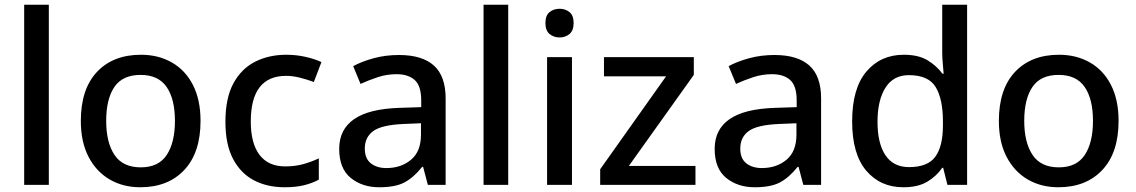

<svg xmlns="http://www.w3.org/2000/svg" viewBox="-20 -780 4791 810"><path d="M186 0H82V-760H186Z M826 -270Q826 -136 757.5 -63Q689 10 572 10Q499 10 442.5 -23Q386 -56 353.5 -118.5Q321 -181 321 -270Q321 -404 389 -476.5Q457 -549 575 -549Q648 -549 705 -516.5Q762 -484 794 -421.5Q826 -359 826 -270ZM428 -270Q428 -179 463 -126.5Q498 -74 574 -74Q649 -74 683.5 -126.5Q718 -179 718 -270Q718 -362 683 -413Q648 -464 573 -464Q497 -464 462.5 -413Q428 -362 428 -270Z M1181 10Q1107 10 1051 -19.5Q995 -49 963 -110Q931 -171 931 -266Q931 -366 964.5 -428Q998 -490 1056 -519.5Q1114 -549 1188 -549Q1230 -549 1269.5 -540Q1309 -531 1336 -518L1304 -434Q1278 -444 1246.5 -452Q1215 -460 1187 -460Q1038 -460 1038 -267Q1038 -175 1075 -126.5Q1112 -78 1183 -78Q1226 -78 1261 -88Q1296 -98 1325 -112V-22Q1297 -7 1262.5 1.5Q1228 10 1181 10Z M1663 -548Q1761 -548 1810.5 -503.5Q1860 -459 1860 -365V0H1785L1765 -76H1761Q1725 -31 1686.5 -10.5Q1648 10 1580 10Q1508 10 1459.5 -29.5Q1411 -69 1411 -152Q1411 -234 1474 -277.5Q1537 -321 1666 -325L1757 -328V-356Q1757 -418 1729.5 -442.5Q1702 -467 1653 -467Q1612 -467 1574 -454.5Q1536 -442 1501 -426L1470 -501Q1507 -521 1557 -534.5Q1607 -548 1663 -548ZM1683 -257Q1590 -253 1554.5 -227Q1519 -201 1519 -153Q1519 -111 1544.5 -91Q1570 -71 1610 -71Q1672 -71 1714 -106Q1756 -141 1756 -212V-260Z M2124 0H2020V-760H2124Z M2341 -743Q2365 -743 2382.5 -729Q2400 -715 2400 -683Q2400 -651 2382.5 -636.5Q2365 -622 2341 -622Q2316 -622 2298.5 -636.5Q2281 -651 2281 -683Q2281 -715 2298.5 -729Q2316 -743 2341 -743ZM2393 -539V0H2288V-539Z M2914 0H2512V-66L2790 -458H2528V-539H2907V-464L2633 -80H2914Z M3247 -548Q3345 -548 3394.5 -503.5Q3444 -459 3444 -365V0H3369L3349 -76H3345Q3309 -31 3270.5 -10.5Q3232 10 3164 10Q3092 10 3043.5 -29.5Q2995 -69 2995 -152Q2995 -234 3058 -277.5Q3121 -321 3250 -325L3341 -328V-356Q3341 -418 3313.5 -442.5Q3286 -467 3237 -467Q3196 -467 3158 -454.5Q3120 -442 3085 -426L3054 -501Q3091 -521 3141 -534.5Q3191 -548 3247 -548ZM3267 -257Q3174 -253 3138.5 -227Q3103 -201 3103 -153Q3103 -111 3128.5 -91Q3154 -71 3194 -71Q3256 -71 3298 -106Q3340 -141 3340 -212V-260Z M3791 10Q3694 10 3634.5 -60Q3575 -130 3575 -268Q3575 -407 3635 -478Q3695 -549 3793 -549Q3854 -549 3892.5 -526Q3931 -503 3956 -469H3961Q3960 -483 3957.5 -510.5Q3955 -538 3955 -557V-760H4060V0H3977L3959 -72H3955Q3931 -37 3892 -13.5Q3853 10 3791 10ZM3815 -75Q3894 -75 3926 -119Q3958 -163 3958 -251V-267Q3958 -362 3927.5 -412.5Q3897 -463 3814 -463Q3749 -463 3715.5 -410Q3682 -357 3682 -266Q3682 -175 3715.5 -125Q3749 -75 3815 -75Z M4699 -270Q4699 -136 4630.5 -63Q4562 10 4445 10Q4372 10 4315.5 -23Q4259 -56 4226.5 -118.5Q4194 -181 4194 -270Q4194 -404 4262 -476.5Q4330 -549 4448 -549Q4521 -549 4578 -516.5Q4635 -484 4667 -421.5Q4699 -359 4699 -270ZM4301 -270Q4301 -179 4336 -126.5Q4371 -74 4447 -74Q4522 -74 4556.5 -126.5Q4591 -179 4591 -270Q4591 -362 4556 -413Q4521 -464 4446 -464Q4370 -464 4335.5 -413Q4301 -362 4301 -270Z"/></svg>

Font: Noto Sans Syriac Medium
Style: Regular
Weight: 500
Designer: Patrick Giasson and the Monotype Design Team
Foundry: Monotype Imaging Inc.
Version: Version 3.000; ttfautohint (v1.8.4.7-5d5b)